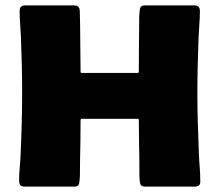

<svg xmlns="http://www.w3.org/2000/svg" viewBox="-20 -691 813 711"><path d="M700.7 -670.9Q720.2 -670.9 720.2 -650.4Q720.2 -626 718.3 -601.1Q716.3 -576.2 715.3 -551.8Q713.4 -500.5 712.2 -449.2Q710.9 -397.9 710.9 -346.7Q710.9 -291.5 712.6 -236.6Q714.4 -181.6 716.3 -126.5Q717.3 -99.6 719.5 -72.5Q721.7 -45.4 721.7 -18.1Q721.7 0 702.6 0H517.6Q506.8 0 502.7 -4.9Q498.5 -9.8 497.6 -19.5Q495.6 -38.1 496.1 -57.4Q496.6 -76.7 496.1 -95.2Q495.6 -132.3 494.9 -168.9Q494.1 -205.6 494.1 -242.7Q494.1 -244.6 493.9 -247.8Q493.7 -251 490.2 -251H281.7Q279.3 -251 278.8 -247.8Q278.3 -244.6 278.3 -242.7Q278.3 -205.6 277.8 -168.9Q277.3 -132.3 276.4 -95.2Q275.9 -76.2 276.1 -57.1Q276.4 -38.1 274.4 -19.5Q273.4 -9.8 269.8 -4.9Q266.1 0 254.9 0H70.3Q50.8 0 50.8 -20.5Q50.8 -46.9 53.2 -73.5Q55.7 -100.1 56.6 -126.5Q59.1 -181.6 60.5 -236.6Q62 -291.5 62 -346.7Q62 -397.9 60.8 -449.2Q59.6 -500.5 57.6 -551.8Q56.6 -576.2 54.7 -601.1Q52.7 -626 52.7 -650.4Q52.7 -670.9 72.3 -670.9H255.4Q274.9 -670.9 275.4 -650.9Q276.4 -631.3 276.4 -611.6Q276.4 -591.8 276.9 -572.3L278.3 -429.2Q278.3 -427.2 278.6 -424.1Q278.8 -420.9 282.2 -420.9H490.2Q493.2 -420.9 493.7 -423.8Q494.1 -426.8 494.1 -428.7Q494.1 -465.8 494.4 -502.4Q494.6 -539.1 495.1 -576.2Q495.6 -594.7 495.4 -613.8Q495.1 -632.8 497.1 -651.4Q498 -661.1 502 -666Q505.9 -670.9 516.6 -670.9Z"/></svg>

Font: Belanosima
Style: Bold
Weight: 700
Designer: The DocRepair Project, Santiago Orozco
Foundry: Google
Version: Version 2.000